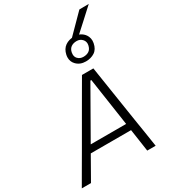

<svg xmlns="http://www.w3.org/2000/svg" viewBox="-283 -1266 1241 1395"><g transform="rotate(-30 337.0 -568.0)"><path d="M-20.5 0Q13 -58 50 -121.8Q87 -185.5 120.5 -243L262 -488Q298.5 -551 329.5 -604.5Q360.5 -657.5 392.5 -713H488Q496 -660 504.5 -606.5Q513 -552.5 523 -487L561 -242Q570.5 -183 580.5 -120Q590 -56.5 599 0H528.5Q522 -45 515 -92.8Q508 -140.5 501 -187.5H163Q136.5 -140.5 109.5 -93.2Q82.5 -46 56.5 0ZM206 -263 195.5 -244.5H492.5Q491 -253.5 490 -261.5L433 -647H425ZM467.5 -783.5Q417.5 -783.5 387.5 -816Q365 -840 365 -873.5Q365 -885 367.5 -897Q377 -941 407.5 -962.5Q438 -984 482.5 -984Q516 -984 540.2 -968.2Q564.5 -952.5 576 -927Q583.5 -910 583.5 -891Q583.5 -881.5 581.5 -871Q572.5 -824 541.2 -803.8Q510 -783.5 467.5 -783.5ZM469 -821.5Q496 -821.5 515 -834Q534 -846.5 540.5 -876.5Q542 -883.5 542 -889.5Q542 -910.5 528 -926Q510 -946 481.5 -946Q453.5 -946 434.5 -932.8Q415.5 -919.5 410 -892Q408.5 -883.5 408.5 -876Q408.5 -855 421.5 -841Q439.5 -821.5 469 -821.5ZM437 -955.5Q482.5 -1001.5 526 -1045.5Q569.5 -1089.5 614 -1134.5L693.5 -1135.5Q643.5 -1089.5 595 -1045.2Q546.5 -1001 497.5 -956.5Z"/></g></svg>

Font: Heraclito Light
Style: Italic
Weight: 300
Italic angle: -12°
Designer: Kostas Bartsokas (font) & Cristiano Sobral (main changes)
Foundry: Kostas Bartsokas (font) & Cristiano Sobral (main changes)
Version: Version 1.00;July 8, 2020;FontCreator 13.0.0.2655 64-bit